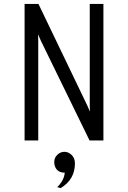

<svg xmlns="http://www.w3.org/2000/svg" viewBox="-20 -720 656 984"><path d="M106 -700H177L427 -180L441 -148L440 -181V-700H510V0H439L190 -510Q183 -524 175 -544Q176 -528 176 -511V0H106ZM273 239Q284 230 296.5 210.5Q309 191 312 165Q285 165 271.5 149.5Q258 134 258 111Q258 88 274 73Q290 58 310 58Q331 58 347.5 74.5Q364 91 364 117Q364 200 291 244Z"/></svg>

Font: Overpass Mono Light
Style: Regular
Weight: 300
Monospace: yes
Designer: Delve Withrington, Dave Bailey
Foundry: Delve Fonts
Version: Version 1.000;DELV;Overpass